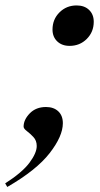

<svg xmlns="http://www.w3.org/2000/svg" viewBox="-82 -542 378 724"><path d="M207 -521.5Q236.5 -521.5 254 -504.5Q271.5 -487.5 271.5 -460Q271.5 -421.5 245.2 -395.2Q219 -369 180.5 -369Q151.5 -369 133.8 -386Q116 -403 116 -430.5Q116 -469 142.2 -495.2Q168.5 -521.5 207 -521.5ZM-62.5 149.5Q1.5 108.5 29 71.8Q56.5 35 56.5 8.5Q56.5 -12 44 -25.2Q31.5 -38.5 19.2 -47.8Q7 -57 7 -64.5Q7 -90.5 30.2 -114.5Q53.5 -138.5 91.5 -138.5Q120.5 -138.5 137.8 -122.2Q155 -106 155 -77.5Q155 -28.5 105.2 35.5Q55.5 99.5 -54.5 163Z"/></svg>

Font: Newsreader 72pt Medium
Style: Italic
Weight: 500
Italic angle: -17°
Designer: Hugues Gentile
Foundry: Production Type
Version: Version 1.003; ttfautohint (v1.8.3)